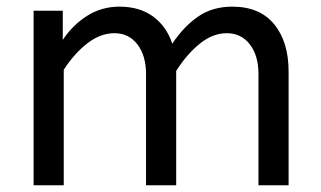

<svg xmlns="http://www.w3.org/2000/svg" viewBox="-20 -552 955 572"><path d="M167 -520V-433.1Q196.8 -478 240 -505.1Q283.2 -532.2 335.9 -532.2Q396 -532.2 436 -502.9Q476.1 -473.6 493.2 -421.9Q527.8 -473.6 570.6 -502.9Q613.3 -532.2 671.9 -532.2Q753.9 -532.2 796.9 -479.7Q839.8 -427.2 839.8 -338.9V0H750V-332Q750 -386.2 724.4 -419.7Q698.7 -453.1 655.8 -453.1Q613.8 -453.1 575.2 -421.9Q536.6 -390.6 504.9 -340.8V0H415V-332Q415 -386.2 389.4 -419.7Q363.8 -453.1 320.8 -453.1Q279.3 -453.1 240.2 -422.9Q201.2 -392.6 169.9 -344.2V0H80.1V-520Z"/></svg>

Font: ABeeZee
Style: Regular
Weight: 400
Designer: Anja Meiners
Foundry: Anja Meiners
Version: Version 1.002